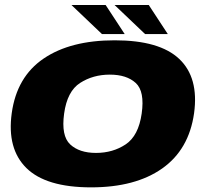

<svg xmlns="http://www.w3.org/2000/svg" viewBox="-20 -762 860 786"><path d="M353 5Q168.5 5 88.2 -74Q8 -153 28 -298.5Q48.5 -447.5 158.5 -522.2Q268.5 -597 449.5 -597Q633.5 -597 714 -520.5Q794.5 -444 774.5 -298.5Q753.5 -149.5 643.8 -72.2Q534 5 353 5ZM373 -136Q442 -136 494.5 -171Q547 -206 560 -297Q573 -388 535.8 -422.2Q498.5 -456.5 429.5 -456.5Q361 -456.5 308 -422.5Q255 -388.5 242.5 -297Q230 -206 267.2 -171Q304.5 -136 373 -136ZM574 -622.5 449 -741.5H589L667 -622.5ZM397.5 -622.5 272.5 -741.5H412.5L490.5 -622.5Z"/></svg>

Font: Anybody ExtraExpanded ExtraBold
Style: Italic
Weight: 800
Width: 8
Italic angle: -10°
Designer: Tyler Finck
Foundry: Etcetera Type Company
Version: Version 1.010; ttfautohint (v1.8.3) -l 8 -r 50 -G 200 -x 14 